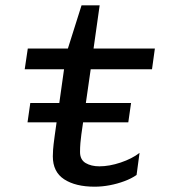

<svg xmlns="http://www.w3.org/2000/svg" viewBox="-20 -694 640 724"><path d="M337 10Q264.8 10 222 -17.9Q179.2 -45.8 179.2 -104.5Q179.2 -114 180.2 -129.9Q181.2 -145.8 186.5 -184L221.5 -432.8H73.2L84.8 -511H236L287.5 -674H355.8L332.8 -511H564L553.2 -432.8H322L286.8 -187.2Q284.8 -172 283.2 -154.9Q281.8 -137.8 281.8 -120.8Q281.8 -91.8 302.9 -79.2Q324 -66.8 354.8 -66.8Q392.2 -66.8 435 -81.1Q477.8 -95.5 506.2 -117.5L495 -34.2Q475.8 -20.8 449.2 -10.9Q422.8 -1 393.8 4.5Q364.8 10 337 10ZM83.8 -232.8 94.2 -305.5H474.2L463.8 -232.8Z"/></svg>

Font: Chivo Mono Medium
Style: Italic
Weight: 500
Italic angle: -8.05°
Monospace: yes
Designer: Hector Gatti
Foundry: Omnibus-Type
Version: Version 1.008